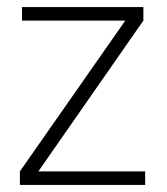

<svg xmlns="http://www.w3.org/2000/svg" viewBox="-20 -521 471 541"><path d="M36 0V-38L333 -463H42V-501H384V-463L88 -38H389V0Z"/></svg>

Font: DM Sans 17pt ExtraLight
Style: Regular
Weight: 250
Version: Version 4.004;gftools[0.9.30]